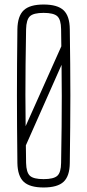

<svg xmlns="http://www.w3.org/2000/svg" viewBox="-20 -825 386 850"><path d="M173 5Q112 5 85 -20.2Q58 -45.5 57 -103.5Q56 -190 55.5 -262.5Q55 -335 55 -403Q55 -471 55.5 -541.8Q56 -612.5 57 -695.5Q58 -754 85 -779.5Q112 -805 173 -805Q234.5 -805 261.5 -779.5Q288.5 -754 289 -695.5Q290 -612.5 290.8 -541.8Q291.5 -471 291.5 -403Q291.5 -335 290.8 -262.5Q290 -190 289 -103.5Q288.5 -45.5 261.5 -20.2Q234.5 5 173 5ZM173 -32Q217.5 -32 233.8 -46.8Q250 -61.5 250.5 -103.5Q252 -193.5 252.8 -264.2Q253.5 -335 253.5 -400.2Q253.5 -465.5 252.5 -538L94.5 -181.5Q94.5 -163 95 -143.5Q95.5 -124 95.5 -103.5Q96.5 -61.5 112.5 -46.8Q128.5 -32 173 -32ZM93.5 -266.5 251.5 -620Q251.5 -638 251 -656.8Q250.5 -675.5 250.5 -695.5Q250 -738 233.8 -753Q217.5 -768 173 -768Q128.5 -768 112.5 -753Q96.5 -738 95.5 -695.5Q94 -608 93.2 -538.8Q92.5 -469.5 92.5 -404.5Q92.5 -339.5 93.5 -266.5Z"/></svg>

Font: Big Shoulders Thin
Style: Regular
Weight: 100
Version: Version 2.002